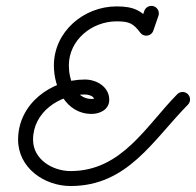

<svg xmlns="http://www.w3.org/2000/svg" viewBox="-20 -597 655 642"><path d="M462.5 -560.5C462.5 -560.5 462.5 -560.5 462.5 -560.5C456.8 -544 451.1 -527.4 445.4 -510.9C440.9 -497.8 447.9 -483.6 460.9 -479.1C474 -474.6 488.2 -481.5 492.7 -494.6C498.4 -511.1 504.1 -527.6 509.8 -544.2C514.3 -557.2 507.4 -571.5 494.3 -576C481.3 -580.5 467 -573.5 462.5 -560.5ZM484.2 -482.8C495.2 -491.1 497.3 -506.8 489 -517.8C455.8 -561.7 427.5 -575.6 369.9 -575.6C260.1 -575.6 160.2 -491.3 160.2 -377.9C160.2 -303.5 200.7 -216.1 286.1 -216.1C314.5 -216.1 345.3 -230.8 345.3 -263.3C345.3 -306.7 303 -331.1 263.9 -331.1C150.6 -331.1 40.5 -249.9 40.5 -130C40.5 -35.7 128 25 216 25C407.2 25 491.6 -128.7 608.3 -246.9C618 -256.8 617.9 -272.6 608 -282.3C598.2 -292 582.4 -291.9 572.7 -282C467.7 -175.6 387.4 -25 216 -25C155.9 -25 90.5 -63.9 90.5 -130C90.5 -222 178.3 -281.1 263.9 -281.1C273.7 -281.1 295.3 -276.5 295.3 -263.3C295.3 -261.6 296.2 -266.8 297.4 -268.1C297.8 -268.5 295 -267.2 294.4 -267.1C291.7 -266.4 288.9 -266.1 286.1 -266.1C230.9 -266.1 210.2 -332.7 210.2 -377.9C210.2 -463.7 287.6 -525.6 369.9 -525.6C412.9 -525.6 425.9 -518.3 449.1 -487.7C457.5 -476.6 473.2 -474.5 484.2 -482.8Z"/></svg>

Font: FRB American Cursive Guidelines Semibold
Style: Italic
Weight: 600
Italic angle: -25°
Version: Version 2.0;Modular Font Editor K font №1